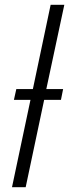

<svg xmlns="http://www.w3.org/2000/svg" viewBox="-20 -780 288 800"><path d="M30 0 107 -364H38L48 -409H117L191 -760H248L173 -409H243L234 -364H164L87 0Z"/></svg>

Font: Noto Sans UI Light
Style: Italic
Weight: 300
Italic angle: -12°
Designer: Monotype Design Team
Foundry: Monotype Imaging Inc.
Version: Version 1.901